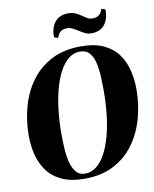

<svg xmlns="http://www.w3.org/2000/svg" viewBox="-102 -1031 900 1120"><g transform="rotate(-10 348.0 -471.5)"><path d="M308.5 12Q224.5 12 170 -14.8Q115.5 -41.5 85 -85.8Q54.5 -130 42 -183.5Q29.5 -237 29.5 -290Q29.5 -381 52.8 -464Q76 -547 124 -612Q172 -677 245.5 -714.8Q319 -752.5 419 -752.5Q502.5 -752.5 556.5 -726Q610.5 -699.5 640.8 -655.5Q671 -611.5 683.2 -558.5Q695.5 -505.5 695.5 -452.5Q695.5 -361 672.2 -277.5Q649 -194 601.2 -128.8Q553.5 -63.5 480.5 -25.8Q407.5 12 308.5 12ZM315.5 -17Q353 -17 383.2 -40.8Q413.5 -64.5 436.5 -107.2Q459.5 -150 475 -207.2Q490.5 -264.5 498.2 -332Q506 -399.5 506 -472Q506 -513.5 504 -557.5Q502 -601.5 493.5 -639.2Q485 -677 465 -700.2Q445 -723.5 409 -723.5Q371.5 -723.5 341.2 -699.5Q311 -675.5 288 -632.8Q265 -590 249.8 -533Q234.5 -476 226.8 -409.5Q219 -343 219 -271.5Q219 -229 221.5 -184.2Q224 -139.5 233.5 -101.5Q243 -63.5 262.5 -40.2Q282 -17 315.5 -17ZM492.5 -816.5Q474 -816.5 457 -824.8Q440 -833 423.8 -843.5Q407.5 -854 391.5 -862.2Q375.5 -870.5 359.5 -870.5Q334.5 -870.5 320.2 -860Q306 -849.5 297.5 -824L275 -831.5Q273 -885.5 299.5 -920.2Q326 -955 380.5 -955Q404.5 -955 422.5 -946.8Q440.5 -938.5 455.2 -928Q470 -917.5 483.8 -909.2Q497.5 -901 513.5 -901Q538.5 -901 553 -911.5Q567.5 -922 575.5 -947.5L598 -940Q600 -886 573.5 -851.2Q547 -816.5 492.5 -816.5Z"/></g></svg>

Font: Merriweather 144pt Black
Style: Italic
Weight: 900
Italic angle: -7.8°
Version: Version 2.101